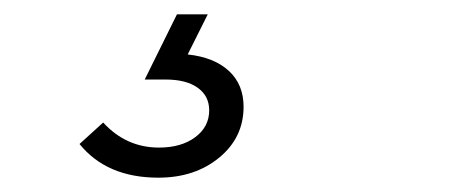

<svg xmlns="http://www.w3.org/2000/svg" viewBox="-20 -20 640 268"><path d="M201 228Q129 228 91 181L124 151Q156 186 202 186Q233 186 252.5 171.5Q272 157 272 134Q272 114 256 102.5Q240 91 211 91H182L227 0H270L242 56Q279 60 299.5 79Q320 98 320 129Q320 172 286 200Q252 228 201 228Z"/></svg>

Font: Red Hat Display
Style: Italic
Weight: 400
Italic angle: -12°
Designer: Pentagram, MCKL
Foundry: Pentagram, MCKL
Version: Version 1.023; ttfautohint (v1.8.3)